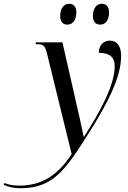

<svg xmlns="http://www.w3.org/2000/svg" viewBox="-170 -761 683 1021"><path d="M363 -630C388 -630 410 -650 410 -695C410 -727 394 -741 371 -741C341 -741 324 -712 324 -677C324 -644 340 -630 363 -630ZM189 -630C213 -630 236 -650 236 -695C236 -727 220 -741 197 -741C167 -741 150 -712 150 -677C150 -644 165 -630 189 -630ZM-62 240C110 240 176 148 305 -58C406 -218 474 -352 474 -464C474 -518 451 -545 413 -545C383 -545 355 -522 355 -480C413 -480 440 -458 440 -408C440 -309 360 -162 276 -33H275C268 -69 242 -187 230 -237L162 -536H21L19 -526H28C62 -526 70 -515 80 -476L211 58C139 169 54 226 -67 226C-108 226 -130 219 -146 212L-150 222C-127 233 -94 240 -62 240Z"/></svg>

Font: Noto Serif Display SemiCondensed
Style: Italic
Weight: 400
Width: 4
Italic angle: -12°
Designer: Monotype Design Team
Foundry: Monotype Imaging Inc.
Version: Version 2.009